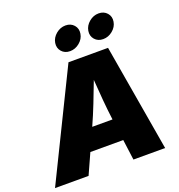

<svg xmlns="http://www.w3.org/2000/svg" viewBox="-187 -1093 1147 1229"><g transform="rotate(-20 386.0 -478.0)"><path d="M-22.9 0 333.5 -727.5H603L727.1 0H511.2L492.7 -139.6H268.6L205.6 0ZM335 -287.1H473.1Q464.4 -354 458.3 -424.3Q452.1 -494.6 447.3 -565.9Q420.4 -494.6 392.8 -424.3Q365.2 -354 335 -287.1ZM368.2 -790.5Q332.5 -790.5 311.5 -814.7Q290.5 -838.9 295.9 -873Q301.8 -907.2 330.8 -931.4Q359.9 -955.6 395.5 -955.6Q431.2 -955.6 452.4 -931.4Q473.6 -907.2 467.8 -873Q462.4 -838.9 433.1 -814.7Q403.8 -790.5 368.2 -790.5ZM593.8 -790.5Q558.1 -790.5 537.1 -814.7Q516.1 -838.9 521.5 -873Q527.3 -907.2 556.4 -931.4Q585.4 -955.6 621.1 -955.6Q656.7 -955.6 678 -931.4Q699.2 -907.2 693.4 -873Q688 -838.9 658.7 -814.7Q629.4 -790.5 593.8 -790.5Z"/></g></svg>

Font: Inter Black
Style: Italic
Weight: 900
Italic angle: -9.39999°
Designer: Rasmus Andersson
Foundry: rsms
Version: Version 4.000;git-a52131595